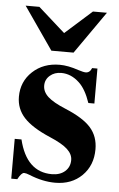

<svg xmlns="http://www.w3.org/2000/svg" viewBox="-52 -741 493 793"><g transform="rotate(5 194.5 -345.0)"><path d="M359 -704 236 -528H144L22 -704H79L190 -605L301 -704ZM340 -326H315Q296 -382 268 -408Q234 -440 193 -440Q165 -440 146 -423.5Q127 -407 127 -382Q127 -356 149.5 -335.5Q172 -315 223 -294Q298 -263 329.5 -227Q361 -191 361 -138Q361 -71 318 -28.5Q275 14 207 14Q155 14 99 -9Q84 -15 76 -15Q65 -15 50 13H25V-152H53Q85 -20 190 -20Q224 -20 244.5 -38Q265 -56 265 -85Q265 -109 243 -129.5Q221 -150 169 -172Q94 -204 60.5 -240.5Q27 -277 27 -327Q27 -390 71.5 -431.5Q116 -473 184 -473Q218 -473 262 -458Q284 -451 293 -451Q310 -451 318 -471H340Z"/></g></svg>

Font: STIX
Style: Bold
Weight: 700
Designer: MicroPress Inc., with final additions and corrections provided by Coen Hoffman, Elsevier (retired)
Version: Version 1.1.1